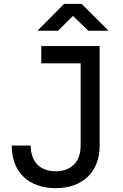

<svg xmlns="http://www.w3.org/2000/svg" viewBox="-20 -970 640 1000"><path d="M282 -810 360 -887 440 -810H545L405 -950H314L175 -810ZM270 10C411 10 499 -75 499 -211V-730H195V-640H400V-211C400 -127 351 -78 270 -78C188 -78 140 -127 140 -212H41C41 -75 128 10 270 10Z"/></svg>

Font: Tekne LDO Medium
Style: Regular
Weight: 500
Monospace: yes
Designer: Alessio Laiso, Mario Rullo, Paolo Rosset
Foundry: Alessio Laiso
Version: Version 1.000;hotconv 1.0.109;makeotfexe 2.5.65596